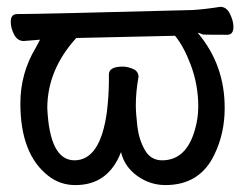

<svg xmlns="http://www.w3.org/2000/svg" viewBox="-20 -513 708 557"><path d="M450.2 -47.9Q521 -47.9 545.9 -138.2Q554.7 -168 555.2 -203.1Q555.2 -267.1 533.2 -325.2Q513.2 -378.4 487.8 -409.2L201.2 -402.8Q117.2 -310.1 117.2 -199.2Q124 -48.3 195.8 -47.9Q271 -47.9 290 -188Q295.9 -235.8 295.9 -280.8V-296.9Q295.9 -319.8 335.9 -319.8Q350.1 -319.8 366 -313Q381.8 -306.2 381.8 -290Q374 -246.1 374 -208Q374 -185.1 378.4 -147Q382.8 -108.9 399.9 -78.4Q417 -47.9 450.2 -47.9ZM460 23.9Q415 23.9 377.9 -2.9Q340.8 -29.8 331.1 -71.8Q293.9 24.4 198.2 23.9Q154.3 23.9 120.1 -2.9Q39.1 -65.9 39.1 -212.9Q39.1 -300.8 84 -375L96.2 -397.9L48.8 -394Q30.8 -394 21 -412.6Q11.2 -431.2 11.2 -450.2Q11.2 -472.2 29.8 -472.2Q95.7 -472.2 538.1 -483.9Q572.3 -485.8 619.1 -493.2Q637.2 -493.2 647.2 -472.7Q657.2 -452.1 657.2 -435.1Q657.2 -412.1 639.2 -412.1Q567.4 -412.1 567.9 -413.1Q556.6 -418 554.2 -418V-417Q632.3 -324.2 631.8 -199.2Q631.8 -126 602.1 -64.9Q560.1 23.9 460 23.9Z"/></svg>

Font: LXGW WenKai Screen R
Style: Regular
Weight: 400
Designer: Fontworks Inc.
Version: Version 1.235;May 31, 2022